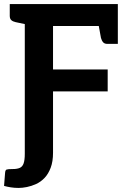

<svg xmlns="http://www.w3.org/2000/svg" viewBox="-22 -744 639 945"><path d="M100 0V-724H558V-616H239V-402H508V-294H239V-22ZM70 181Q49 181 30.5 178Q12 175 -2 171L3 107Q4 93 10.5 90.5Q17 88 41 88Q63 88 76 82Q89 76 94.5 59.5Q100 43 100 13V-73H239V8Q239 51 227.5 81.5Q216 112 197.5 131.5Q179 151 156 161.5Q133 172 110.5 176.5Q88 181 70 181ZM460 -639 558 -616V-528H506Q493 -528 486 -535.5Q479 -543 475 -557ZM125 -724 112 -623 55 -635Q41 -638 33.5 -645Q26 -652 26 -666V-724Z"/></svg>

Font: Aleo
Style: Bold
Weight: 700
Designer: Alessio Laiso
Foundry: Alessio Laiso
Version: Version 2.001;gftools[0.9.29]